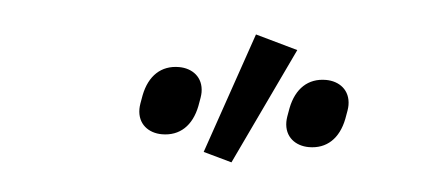

<svg xmlns="http://www.w3.org/2000/svg" viewBox="-29 -827 651 289"><g transform="rotate(5 296.5 -682.5)"><path d="M412 -762 348 -780 285 -597 328 -585ZM220 -618C247 -618 265 -635 271 -665C273 -676 274 -681 274 -686C274 -709 257 -721 237 -721C210 -721 192 -704 186 -674C184 -663 183 -658 183 -653C183 -630 200 -618 220 -618ZM442 -618C469 -618 487 -635 493 -665C495 -676 496 -681 496 -686C496 -709 479 -721 459 -721C432 -721 414 -704 408 -674C406 -663 405 -658 405 -653C405 -630 422 -618 442 -618Z"/></g></svg>

Font: LVC Sans
Style: Italic
Weight: 400
Italic angle: -11.31°
Designer: Mike Abbink, Paul van der Laan, Pieter van Rosmalen
Foundry: Bold Monday
Version: Version 3.0